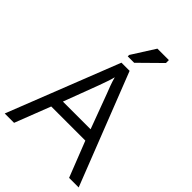

<svg xmlns="http://www.w3.org/2000/svg" viewBox="-265 -1047 1162 1162"><g transform="rotate(45 316.5 -465.5)"><path d="M551 0H633L352 -717H282L0 0H80L169 -229H461ZM435 -300H198L282 -523C295 -561 309 -595 316 -626C327 -585 341 -551 352 -523ZM282 -783V-771H337L474 -906V-931H376Z"/></g></svg>

Font: Frost Regular
Style: Regular
Weight: 400
Designer: Lee Frost
Foundry: Lee Frost for Ice Communication Norge AS
Version: Version 2.011;hotconv 1.0.107;makeotfexe 2.5.65593